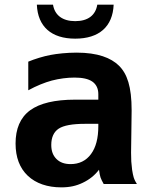

<svg xmlns="http://www.w3.org/2000/svg" viewBox="-20 -785 642 819"><path d="M300.8 -620.1C402.8 -620.1 460.9 -671.4 464.8 -765.1H395C387.7 -719.7 355 -694.8 300.8 -694.8C246.6 -694.8 213.4 -720.2 206.1 -765.1H137.2C141.1 -671.4 199.2 -620.1 300.8 -620.1ZM241.2 14.2C277.8 14.2 305.7 7.8 333 -5.4C360.8 -18.6 384.3 -37.1 402.3 -61C403.8 -47.9 406.7 -34.7 408.7 -28.3C411.1 -21.5 416.5 -9.8 422.4 0H564C559.1 -7.3 553.2 -18.6 550.3 -28.3C548.3 -34.7 545.4 -47.9 543.5 -61C542.5 -69.3 541 -83.5 540 -96.2C539.6 -105 539.1 -120.1 539.1 -133.8C539.1 -157.2 541.5 -278.3 541.5 -314.5C541.5 -415.5 522.5 -470.7 486.8 -505.4C453.1 -538.1 397.5 -560.5 306.6 -560.5C264.2 -560.5 223.1 -555.7 196.8 -550.8C164.6 -544.9 127.4 -533.2 100.6 -522V-399.9C135.3 -418.9 170.4 -433.1 201.2 -441.4C232.9 -449.7 267.1 -454.1 297.9 -454.1C331.5 -454.1 357.4 -448.7 374.5 -436.5C390.1 -425.3 399.4 -407.7 399.4 -383.8V-359.9H300.3C213.9 -359.9 149.9 -344.7 108.4 -314.5C65.9 -283.2 46.4 -234.9 46.4 -172.9C46.4 -113.8 64 -67.9 98.6 -35.2C133.3 -2.4 182.6 14.2 241.2 14.2ZM281.2 -85C254.9 -85 235.4 -92.3 220.7 -106.9C206.1 -121.6 198.7 -140.6 198.7 -167C198.7 -198.7 209.5 -222.7 230.5 -236.3C251.5 -250 289.1 -256.8 342.3 -256.8H399.4V-247.1C399.4 -195.8 389.2 -156.2 368.2 -127.9C347.2 -99.1 317.4 -85 281.2 -85Z"/></svg>

Font: Hack
Style: Bold
Weight: 700
Monospace: yes
Designer: Christopher Simpkins
Foundry: Christopher Simpkins
Version: Version 2.010